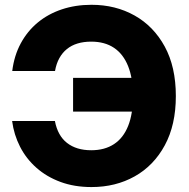

<svg xmlns="http://www.w3.org/2000/svg" viewBox="-20 -758 775 789"><path d="M356 10.7Q285.6 10.7 228.8 -10.3Q171.9 -31.2 129.6 -68.6Q87.4 -106 62.3 -155.3Q37.1 -204.6 29.8 -260.7H205.6Q211.4 -230.5 223.9 -208Q236.3 -185.5 255.4 -170.7Q274.4 -155.8 299.3 -148.2Q324.2 -140.6 355 -140.6Q410.2 -140.6 448.5 -165.8Q486.8 -190.9 506.6 -240.5Q526.4 -290 526.4 -363.3Q526.4 -436 506.6 -485.8Q486.8 -535.6 448.7 -561.3Q410.6 -586.9 355 -586.9Q323.7 -586.9 298.8 -579.3Q273.9 -571.8 255.1 -556.6Q236.3 -541.5 223.9 -519Q211.4 -496.6 206.1 -466.3H30.3Q38.1 -529.3 65.2 -579.6Q92.3 -629.9 135 -665.3Q177.7 -700.7 233.9 -719.5Q290 -738.3 356 -738.3Q454.6 -738.3 533 -694.3Q611.3 -650.4 657 -566.7Q702.6 -482.9 702.6 -363.3Q702.6 -244.6 657.2 -160.9Q611.8 -77.1 533.4 -33.2Q455.1 10.7 356 10.7ZM280.3 -299.3V-438H553.2V-299.3Z"/></svg>

Font: Inter 24pt ExtraBold
Style: Regular
Weight: 800
Designer: Rasmus Andersson
Foundry: rsms
Version: Version 4.001;git-66647c0bb